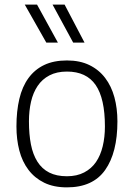

<svg xmlns="http://www.w3.org/2000/svg" viewBox="-20 -800 578 829"><path d="M269 9Q212 9 171 -11Q130 -31 103 -66.5Q76 -102 63.5 -150Q51 -198 51 -254Q51 -320 63.5 -373Q76 -426 103 -463Q130 -500 171 -519.5Q212 -539 269 -539Q325 -539 366 -519Q407 -499 434 -463.5Q461 -428 474 -380Q487 -332 487 -276Q487 -141 434 -66Q381 9 269 9ZM269 -39Q312 -39 343.5 -55.5Q375 -72 394.5 -100.5Q414 -129 423.5 -168.5Q433 -208 433 -254Q433 -375 393 -433Q353 -491 269 -491Q225 -491 193.5 -474.5Q162 -458 142.5 -429Q123 -400 114 -361Q105 -322 105 -276Q105 -220 113.5 -176.5Q122 -133 141.5 -102Q161 -71 192.5 -55Q224 -39 269 -39ZM180 -616 87 -780H140L230 -616ZM296 -616 207 -780H259L345 -616Z"/></svg>

Font: Tanohe Sans Light
Style: Regular
Weight: 300
Designer: Village Type and Design LLC & Cristiano Sobral
Foundry: Cooper Hewitt Smithsonian Design Museum
Version: Version 1.00;September 29, 2021;FontCreator 13.0.0.2655 64-b